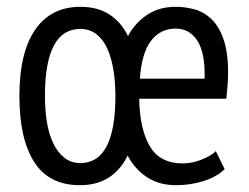

<svg xmlns="http://www.w3.org/2000/svg" viewBox="-20 -532 732 564"><path d="M112 -250Q112 -211 117.5 -175.5Q123 -140 135.5 -113Q148 -86 168 -69.5Q188 -53 216 -53Q319 -53 319 -250Q319 -289 313.5 -324.5Q308 -360 296 -387.5Q284 -415 264 -431Q244 -447 216 -447Q112 -447 112 -250ZM355 -75Q312 12 215 12Q124 12 80.5 -56Q37 -124 37 -250Q37 -378 83.5 -445Q130 -512 216 -512Q267 -512 301.5 -489.5Q336 -467 356 -426Q376 -464 411.5 -488Q447 -512 496 -512Q524 -512 551.5 -504.5Q579 -497 601 -476Q623 -455 636.5 -417Q650 -379 650 -318Q650 -301 648.5 -282Q647 -263 645 -242H389Q390 -155 419.5 -103.5Q449 -52 517 -52Q544 -52 572 -63Q600 -74 614 -88L640 -35Q616 -12 577.5 0Q539 12 497 12Q447 12 411 -12Q375 -36 355 -75ZM496 -448Q451 -448 423.5 -412Q396 -376 391 -301H581Q583 -376 560 -412Q537 -448 496 -448Z"/></svg>

Font: PT Sans Narrow
Style: Regular
Weight: 400
Width: 3
Designer: A.Korolkova, O.Umpeleva, V.Yefimov
Foundry: ParaType Ltd
Version: Version 2.003W OFL